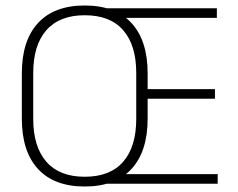

<svg xmlns="http://www.w3.org/2000/svg" viewBox="-20 -669 868 699"><path d="M288.5 10Q177 10 118.2 -54Q59.5 -118 59.5 -237V-402Q59.5 -521 118.2 -585Q177 -649 288.5 -649Q400 -649 458.8 -585Q517.5 -521 517.5 -402V-237Q517.5 -118 458.8 -54Q400 10 288.5 10ZM288.5 -25.5Q381 -25.5 428.5 -80.2Q476 -135 476 -236V-403.5Q476 -504.5 428.5 -559Q381 -613.5 288.5 -613.5Q196.5 -613.5 148.8 -559Q101 -504.5 101 -403.5V-236Q101 -135 148.8 -80.2Q196.5 -25.5 288.5 -25.5ZM362 0V-35H772.5V0ZM486.5 -309.5V-344.5H762.5V-309.5ZM361 -604V-639H769.5V-604Z"/></svg>

Font: Anek Telugu Medium ExtraLight
Style: Regular
Weight: 250
Version: Version 1.003